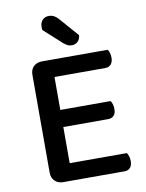

<svg xmlns="http://www.w3.org/2000/svg" viewBox="-91 -887 725 952"><g transform="rotate(-10 272.0 -411.0)"><path d="M149 1Q123 1 107 -15Q91 -31 91 -57V-550Q91 -576 107 -591.5Q123 -607 149 -607H480Q485 -601 488.5 -590Q492 -579 492 -566Q492 -544 481.5 -532Q471 -520 453 -520H197V-354H450Q455 -348 458.5 -337Q462 -326 462 -313Q462 -290 451.5 -279Q441 -268 423 -268H197V-86H485Q489 -80 493 -69Q497 -58 497 -45Q497 -22 486.5 -10.5Q476 1 458 1ZM178 -760Q177 -764 177 -768Q177 -772 177 -775Q177 -797 189.5 -810Q202 -823 222 -823Q248 -823 268 -800L353 -703Q351 -682 339 -671Q327 -660 310 -660Q296 -660 287 -665Q278 -670 267 -679Z"/></g></svg>

Font: Baloo Paaji 2 Medium
Style: Regular
Weight: 500
Designer: Shuchita Grover, Noopur Datye and Ek Type
Foundry: Ek Type
Version: Version 1.640;hotconv 1.0.111;makeotfexe 2.5.65597; ttfautoh